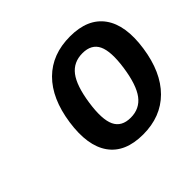

<svg xmlns="http://www.w3.org/2000/svg" viewBox="-162 -913 1125 1125"><g transform="rotate(-45 400.5 -350.0)"><path d="M183.1 -351.1Q208 -522.5 299.8 -613.8Q391.6 -705.1 540 -705.1Q687 -705.1 752.9 -613.5Q818.8 -522 793.9 -351.1Q769 -179.7 676.5 -87.4Q584 4.9 437 4.9Q288.6 4.9 223.4 -87.2Q158.2 -179.2 183.1 -351.1ZM345.2 -351.1Q327.1 -228 353.8 -172.1Q380.4 -116.2 455.1 -116.2Q529.3 -116.2 571.5 -172.1Q613.8 -228 631.8 -351.1Q649.4 -473.1 622.8 -528.6Q596.2 -584 522 -584Q447.3 -584 405.3 -528.8Q363.3 -473.6 345.2 -351.1Z"/></g></svg>

Font: Trueno SemiBold
Style: Italic
Weight: 600
Designer: Julieta Ulanovsky
Foundry: Julieta Ulanovsky
Version: Version 3.001b | FøM Fix